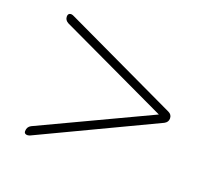

<svg xmlns="http://www.w3.org/2000/svg" viewBox="-91 -611 837 744"><g transform="rotate(20 327.5 -238.5)"><path d="M96 8Q86 12 79 9.5Q72 7 72 -1Q72 -19 87 -27L537 -239L87 -451Q72 -459 72 -474Q72 -484 79 -487Q86 -490 96 -485L568 -262Q583 -255 583 -239Q583 -224 568 -216Z"/></g></svg>

Font: Zen Maru Gothic Light
Style: Regular
Weight: 300
Designer: Yoshimichi Ohira
Foundry: Positype
Version: Version 1.001